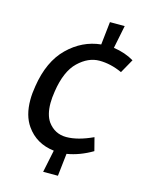

<svg xmlns="http://www.w3.org/2000/svg" viewBox="-113 -778 668 879"><g transform="rotate(15 221.0 -338.5)"><path d="M405 -501Q350 -526 297 -526Q244 -526 197 -481Q150 -436 135 -337Q130 -306 130 -281Q130 -226 152 -194Q185 -149 239.5 -149Q294 -149 365 -182L381 -120Q322 -85 261 -75L249 32H179L201 -74Q116 -84 70 -150Q37 -197 37 -271Q37 -302 43 -337Q62 -459 129.5 -525Q197 -591 285 -600L297 -709H367L345 -600Q400 -592 442 -567Z"/></g></svg>

Font: Rambla
Style: Italic
Weight: 400
Italic angle: -12°
Designer: Martin Sommaruga
Foundry: Martin Sommaruga
Version: Version 1.001